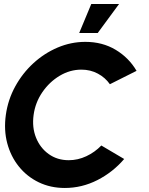

<svg xmlns="http://www.w3.org/2000/svg" viewBox="-20 -921 739 954"><path d="M302 13Q231 13 172.5 -15.2Q114 -43.5 73.8 -93.5Q33.5 -143.5 16 -209.2Q-1.5 -275 9 -350Q19.5 -425.5 55.5 -491.2Q91.5 -557 145.8 -606.8Q200 -656.5 266.5 -684.8Q333 -713 404 -713Q489 -713 554.8 -673.5Q620.5 -634 658.5 -569L526 -502.5Q503 -535.5 466.2 -555.2Q429.5 -575 384.5 -575Q327.5 -575 276.5 -544.5Q225.5 -514 190.5 -463Q155.5 -412 147 -350Q138.5 -288 159 -237Q179.5 -186 222 -155.5Q264.5 -125 321.5 -125Q367 -125 409 -144.8Q451 -164.5 483.5 -198L597 -131Q541 -65.5 464 -26.2Q387 13 302 13ZM373.5 -757 433.5 -901H571.5L465.5 -757Z"/></svg>

Font: Urbanist ExtraBold
Style: Italic
Weight: 800
Italic angle: -8°
Designer: Corey Hu
Foundry: Corey Hu
Version: Version 1.321; ttfautohint (v1.8.4.7-5d5b)